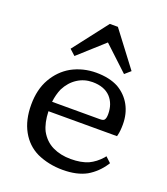

<svg xmlns="http://www.w3.org/2000/svg" viewBox="-146 -892 876 1008"><g transform="rotate(20 292.5 -388.5)"><path d="M144 -598 293 -791H338L485 -597L453 -569L317 -696L176 -569ZM148 -303H415Q435 -303 440 -311Q447 -320 447 -343Q447 -400 414 -436Q379 -473 313 -473Q267 -473 229 -448.5Q191 -424 168 -379Q153 -345 148 -303ZM544 -104 539 -96Q505 -45 454 -15Q401 14 322 14Q243 14 177 -16Q117 -45 83.5 -105.5Q50 -166 50 -251.5Q50 -337 85 -398Q120 -459 178 -492Q241 -526 314.5 -526Q388 -526 439 -499Q487 -471 512.5 -424.5Q538 -378 538 -318Q538 -282 532 -258L530 -250H147Q149 -186 170 -144Q196 -97 240.5 -75.5Q285 -54 342 -54Q399 -54 439 -71Q477 -89 507 -123L514 -132Z"/></g></svg>

Font: Early Summer Mincho Screen
Style: Regular
Weight: 400
Designer: GuiWonder
Version: Version 1.002